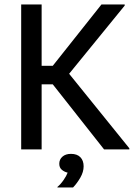

<svg xmlns="http://www.w3.org/2000/svg" viewBox="-20 -670 615 861"><path d="M166.7 0H75V-650H166.7V-375H216.7L435 -650H539.2V-645L290 -339.2L560 -5V0H446.7L216.7 -291.7H166.7ZM307.5 170.8H237.5V168.3Q251.7 156.7 265 137.5Q278.3 118.3 283.3 104.2Q268.3 100.8 257.1 91.2Q245.8 81.7 245.8 64.2Q245.8 45 260 32.5Q274.2 20 298.3 20Q325.8 20 340.4 35Q355 50 355 75.8Q355 100.8 340.4 126.3Q325.8 151.7 307.5 170.8Z"/></svg>

Font: Familjen Grotesk Variable
Style: Regular
Weight: 400
Designer: Anders Wikstroem, Jonas Baeckman, Matilda Gysing, Kristian Moeller
Foundry: Familjen STHLM AB
Version: Version 2.000